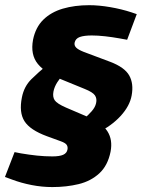

<svg xmlns="http://www.w3.org/2000/svg" viewBox="-32 -730 561 759"><path d="M354.6 -206.1 303.2 -263.3Q316.8 -274.9 330.6 -290.4Q344.3 -305.9 347.9 -322.5Q351.9 -340 343.4 -352.8Q334.9 -365.6 302.4 -378.6L219.5 -412.5Q147.6 -440.4 117.6 -477.2Q87.6 -513.9 98.6 -572.9Q108.6 -622 139.1 -652Q169.6 -682 216.3 -695.8Q263 -709.5 320.9 -709.5Q358.9 -709.5 403.7 -701.8Q448.6 -694.1 488.1 -681.1L508.6 -674.1L470.6 -572.8L440.2 -578.3Q412.3 -583.3 383.3 -586.6Q354.3 -589.8 330.8 -589.8Q300.7 -589.8 283.6 -583.8Q266.4 -577.7 262.9 -561.1Q260.9 -550 269.2 -541.7Q277.4 -533.4 299 -524.9L404 -485.5Q460.5 -464 478.8 -431.7Q497 -399.4 488.5 -352.9Q481 -310.9 444.8 -271.5Q408.6 -232 354.6 -206.1ZM174.9 9.5Q133.9 9.5 93 1.5Q52.1 -6.5 16.1 -20L-12.4 -30.5L25.6 -128.7L51 -123.7Q83.5 -118.2 114.5 -114.9Q145.4 -111.7 174.9 -111.7Q203.5 -111.7 217.9 -118.2Q232.2 -124.7 234.7 -138.8Q236.8 -149.4 231.7 -157.2Q226.7 -164.9 208.7 -171.4L153.6 -191.5Q87.1 -215.9 64.9 -250.7Q42.6 -285.5 54.6 -345Q63.1 -388.5 92.1 -417Q121.1 -445.5 153.1 -471.6L220.4 -437.6Q206.4 -423.6 194.6 -405Q182.8 -386.5 179.3 -368Q175.3 -346.9 184.3 -333.6Q193.3 -320.3 228.8 -304.8L316.2 -267.4Q371.6 -243.9 392.8 -210.7Q414.1 -177.4 405.1 -130.4Q394.1 -75.5 360.6 -44.7Q327.2 -14 279 -2.2Q230.8 9.5 174.9 9.5Z"/></svg>

Font: REM Medium
Style: Italic
Weight: 500
Italic angle: -11°
Designer: Octavio Pardo
Foundry: Ashler Design
Version: Version 1.005;gftools[0.9.28]